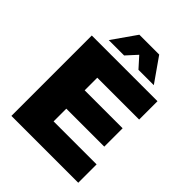

<svg xmlns="http://www.w3.org/2000/svg" viewBox="-251 -1048 1184 1184"><g transform="rotate(45 341.5 -456.0)"><path d="M59 -701H632V-541H267V-431H598V-271H267V-160H642V0H59ZM546 -755H412L350 -824L287 -755H153L263 -912H436Z"/></g></svg>

Font: Gontserrat ExtraBold
Style: Regular
Weight: 800
Designer: Julieta Ulanovsky
Foundry: Julieta Ulanovsky
Version: Version 6.001